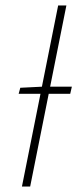

<svg xmlns="http://www.w3.org/2000/svg" viewBox="-20 -680 292 700"><path d="M48 -338 54 -360 134 -364H242L236 -338ZM60 0 192 -660H222L90 0Z"/></svg>

Font: Source Sans 3
Style: Italic
Weight: 200
Italic angle: -11°
Designer: Paul D. Hunt
Foundry: Adobe
Version: Version 3.046;hotconv 1.0.118;makeotfexe 2.5.65603